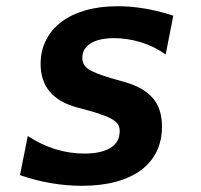

<svg xmlns="http://www.w3.org/2000/svg" viewBox="-20 -580 642 614"><path d="M241.7 14.2Q192.9 14.2 142.8 5.6Q92.8 -2.9 43.9 -20L68.8 -145Q111.3 -117.2 157 -103Q202.6 -88.9 250 -88.9Q303.2 -88.9 333 -106.9Q362.8 -125 362.8 -161.1Q362.8 -169.9 359.9 -177.5Q356.9 -185.1 347.2 -192.9Q335.9 -201.7 316.7 -209.2Q297.4 -216.8 268.1 -225.1L225.1 -236.8Q109.9 -268.6 109.9 -375.5Q109.9 -417 127 -451.2Q144 -485.4 175.8 -509.5Q207.5 -533.7 253.2 -546.9Q298.8 -560.1 356 -560.1Q398.9 -560.1 443.8 -552.5Q488.8 -544.9 534.2 -529.8L509.8 -405.8Q472.2 -432.6 429.2 -445.3Q386.2 -458 345.7 -458Q296.4 -458 269.8 -441.2Q243.2 -424.3 243.2 -395.5Q243.2 -373 261.2 -359.9Q265.6 -356.4 273.7 -352.5Q281.7 -348.6 292.2 -344.5Q302.7 -340.3 315.4 -336.2Q328.1 -332 341.8 -328.1L377.9 -317.9Q438.5 -300.8 468.3 -266.8Q498 -232.9 498 -175.3Q498 -130.9 481 -95.7Q463.9 -60.5 431.2 -36.1Q398.4 -11.7 350.6 1.2Q302.7 14.2 241.7 14.2Z"/></svg>

Font: Hack
Style: Bold Italic
Weight: 700
Italic angle: -11°
Monospace: yes
Designer: Christopher Simpkins
Foundry: Christopher Simpkins
Version: Version 2.017; ttfautohint (v1.4.1) -l 4 -r 80 -G 350 -x 0 -